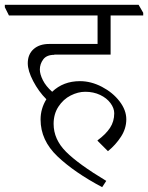

<svg xmlns="http://www.w3.org/2000/svg" viewBox="-49 -654 613 795"><path d="M176 -427Q144 -427 130 -408Q116 -389 116 -366Q116 -347 128.5 -322Q141 -297 167 -274Q213 -318 282 -318Q328 -318 373 -294.5Q418 -271 446 -234.5Q474 -198 474 -160Q474 -122 452 -88Q430 -54 398 -28L355 -71V-73Q389 -98 406.5 -124.5Q424 -151 424 -185Q424 -206 408.5 -227Q393 -248 365.5 -261Q338 -274 304 -274Q274 -274 243.5 -258.5Q213 -243 193 -212.5Q173 -182 173 -141Q173 -77 224.5 -25.5Q276 26 391 95L374 121Q259 60 189 -6.5Q119 -73 119 -159Q119 -204 143 -243Q111 -275 88.5 -318Q66 -361 66 -392Q66 -429 90 -450.5Q114 -472 155 -472H355V-590H-12L-29 -624V-634H525L544 -601V-590H409V-428H176Z"/></svg>

Font: Martel UltraLight
Style: Regular
Weight: 250
Designer: Dan Reynolds
Foundry: Dan Reynolds
Version: Version 1.001; ttfautohint (v1.1) -l 5 -r 5 -G 72 -x 0 -D la